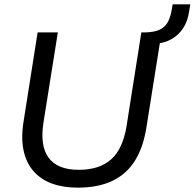

<svg xmlns="http://www.w3.org/2000/svg" viewBox="-20 -854 895 883"><path d="M337 9Q270 9 218.5 -10Q167 -29 133.5 -67.5Q100 -106 88 -164Q76 -222 89 -299L153 -705H246L180 -291Q163 -183 204 -128Q245 -73 342 -73Q437 -73 491 -121Q545 -169 562 -274L630 -705H723L654 -272Q640 -179 601.5 -116.5Q563 -54 497.5 -22.5Q432 9 337 9ZM689 -652 645 -684 648 -705Q689 -706 713.5 -717Q738 -728 751.5 -752Q765 -776 771 -816L774 -834H855L850 -803Q844 -758 823 -725.5Q802 -693 768.5 -674Q735 -655 689 -652Z"/></svg>

Font: Nunito Sans 12pt ExtraLight 12pt Medium
Style: Italic
Weight: 500
Italic angle: -9°
Version: Version 3.101;gftools[0.9.27]